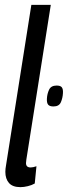

<svg xmlns="http://www.w3.org/2000/svg" viewBox="-20 -760 279 790"><path d="M109 -740H189L92 -126Q90 -113 88.5 -104Q87 -95 87 -89Q87 -71 106 -71Q116 -71 130 -76L123 -5Q111 2 94.5 6Q78 10 64 10Q32 10 17 -7Q2 -24 2 -53Q2 -65 5 -81ZM173 -354Q174 -374 182 -391Q190 -408 213 -408Q229 -408 234.5 -400.5Q240 -393 239 -377Q238 -357 230.5 -339.5Q223 -322 200 -322Q184 -322 178 -329.5Q172 -337 173 -354Z"/></svg>

Font: Georama Extra Condensed Medium
Style: Italic
Weight: 500
Width: 2
Italic angle: -9°
Designer: Jean-Baptiste Levee
Foundry: Production Type
Version: Version 1.000